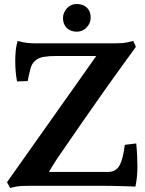

<svg xmlns="http://www.w3.org/2000/svg" viewBox="-20 -926 725 957"><path d="M132 0Q117 0 89.5 1Q62 2 31 11Q15 -16 15 -18L460 -647H262Q224 -647 197.5 -642.5Q171 -638 154 -622Q140 -611 132.5 -585.5Q125 -560 118 -522L65 -520Q56 -566 56 -623Q56 -649 58.5 -674.5Q61 -700 68 -722Q94 -714 117 -712Q140 -710 154 -710H556Q571 -710 591.5 -711.5Q612 -713 644 -722Q651 -709 654 -701Q657 -693 657 -692Q571 -574 506.5 -483Q442 -392 395 -324Q348 -256 316 -209.5Q284 -163 264 -134Q250 -112 239 -94.5Q228 -77 224 -69H518Q557 -69 575 -100Q593 -131 602 -204L659 -211Q662 -182 663.5 -152Q665 -122 665 -98Q665 -42 655 4Q627 3 596.5 2Q566 1 536.5 0.5Q507 0 480 0Q453 0 432 0ZM294 -836Q294 -863 313.5 -884.5Q333 -906 362 -906Q394 -906 413 -888Q432 -870 432 -838Q432 -811 412 -789.5Q392 -768 363 -768Q332 -768 313 -786.5Q294 -805 294 -836Z"/></svg>

Font: Lusitana
Style: Bold
Weight: 700
Designer: Ana Paula Megda
Foundry: Ana Paula Megda
Version: Version 1.000; ttfautohint (v1.1) -l 8 -r 50 -G 200 -x 14 -D